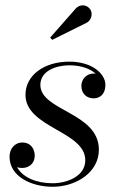

<svg xmlns="http://www.w3.org/2000/svg" viewBox="-20 -705 450 735"><path d="M313 -618.5C329 -628 336 -651 326.5 -667.5C317 -684 291.5 -693.5 270.5 -673L172 -561L180 -552.5ZM358.5 -132C358.5 -275 134.5 -280 134.5 -380C134.5 -433.5 194.5 -455 245.5 -455C291.5 -455 325.5 -441.5 346 -423C343.5 -423.5 341 -423.5 338.5 -423.5C311 -423.5 291.5 -401.5 291.5 -376.5C291.5 -344 314 -328.5 338.5 -328.5C362 -328.5 383.5 -344 383.5 -380C383.5 -422 333.5 -469 245.5 -469C147.5 -469 77.5 -416 77.5 -342C77.5 -216 306.5 -203 306.5 -91.5C306.5 -30.5 237 -3.5 181.5 -3.5C121 -3.5 67 -25 45.5 -65C51.5 -63 58 -62 65 -62C90 -62 113 -78.5 113 -109C113 -138.5 94 -159.5 66.5 -159.5C35 -159.5 16.5 -134.5 16.5 -105C16.5 -30.5 98 10 182 10C268.5 10 358.5 -43 358.5 -132Z"/></svg>

Font: Bodoni* 16pt
Style: Italic
Weight: 400
Italic angle: -13°
Version: Version 2.3